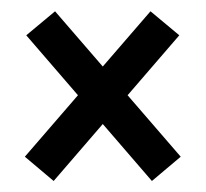

<svg xmlns="http://www.w3.org/2000/svg" viewBox="-20 -489 364 340"><path d="M300 -211.5 249 -168.5 26.5 -426.5 77.5 -469ZM24 -211.5 246.5 -469 297.5 -426.5 75 -168.5Z"/></svg>

Font: Anek Latin Condensed Medium
Style: Regular
Weight: 500
Width: 3
Designer: Yesha Goshar
Foundry: Ek Type
Version: Version 1.003